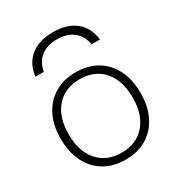

<svg xmlns="http://www.w3.org/2000/svg" viewBox="-185 -898 956 1029"><g transform="rotate(-30 293.0 -383.5)"><path d="M295 -777Q382 -777 433.5 -735.5Q485 -694 495 -617H443Q433 -673 394.5 -703Q356 -733 295 -733Q233 -733 195 -703Q157 -673 147 -617H95Q105 -694 156.5 -735.5Q208 -777 295 -777ZM293 10Q218 10 162.5 -23Q107 -56 76.5 -117Q46 -178 46 -260Q46 -343 76.5 -403.5Q107 -464 162.5 -497Q218 -530 293 -530Q369 -530 424 -497Q479 -464 509.5 -403.5Q540 -343 540 -260Q540 -178 509.5 -117Q479 -56 424 -23Q369 10 293 10ZM293 -33Q385 -33 438 -94Q491 -155 491 -260Q491 -366 438 -426.5Q385 -487 293 -487Q201 -487 148 -426.5Q95 -366 95 -260Q95 -155 148 -94Q201 -33 293 -33Z"/></g></svg>

Font: M PLUS 2 Light
Style: Regular
Weight: 300
Designer: Coji Morishita
Foundry: UNDERFOREST DESIGN
Version: Version 1.001